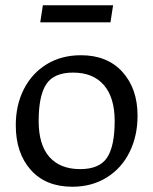

<svg xmlns="http://www.w3.org/2000/svg" viewBox="-20 -700 583 730"><path d="M40 -224Q40 -301 71 -361.5Q102 -422 158 -456Q214 -490 288 -490Q388 -490 445.5 -426.5Q503 -363 503 -260Q503 -183 472.5 -121.5Q442 -60 385.5 -25Q329 10 255 10Q154 10 97 -54Q40 -118 40 -224ZM416 -240Q416 -329 375 -376.5Q334 -424 258 -424Q185 -424 156 -380Q127 -336 127 -240Q127 -149 168 -103Q209 -57 285 -57Q358 -57 387 -100.5Q416 -144 416 -240ZM143 -680H410L400 -615H133Z"/></svg>

Font: Enriqueta
Style: Regular
Weight: 400
Designer: Viviana Monsalve, Gustavo Ibarra
Foundry: 72Puntos
Version: Version 2.000